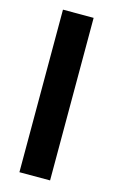

<svg xmlns="http://www.w3.org/2000/svg" viewBox="-106 -706 467 753"><g transform="rotate(15 128.0 -330.0)"><path d="M53 -660H177.5V0H53Z"/></g></svg>

Font: League Spartan SemiBold
Style: Regular
Weight: 600
Foundry: The League of Moveable Type
Version: Version 2.002